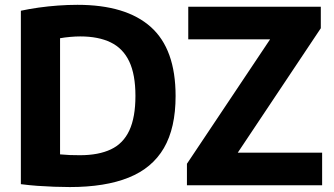

<svg xmlns="http://www.w3.org/2000/svg" viewBox="-20 -768 1385 796"><path d="M269.5 7.5Q238.5 7.5 204.5 6.2Q170.5 5 135.5 2.5Q100.5 0 66.5 -4.5V-723.5Q101 -731 140.2 -736.5Q179.5 -742 220.5 -745Q261.5 -748 301 -748Q502.5 -748 605.2 -656.2Q708 -564.5 708 -370Q708 -237.5 659.5 -154.2Q611 -71 513.5 -31.8Q416 7.5 269.5 7.5ZM311.5 -124.5Q388.5 -124.5 439.8 -148.8Q491 -173 516.2 -227.2Q541.5 -281.5 541.5 -370.5Q541.5 -459 515.8 -513.2Q490 -567.5 439 -592.2Q388 -617 312.5 -617Q293.5 -617 271 -615Q248.5 -613 229 -609.5V-128Q249.5 -126 269.8 -125.2Q290 -124.5 311.5 -124.5ZM755 0V-89L1120.5 -636L1122.5 -605H760.5V-740H1310V-651L945 -104L942.5 -135H1315.5V0Z"/></svg>

Font: Encode Sans SC Condensed Thin
Style: Bold
Weight: 700
Version: Version 3.002